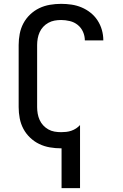

<svg xmlns="http://www.w3.org/2000/svg" viewBox="-20 -763 640 998"><path d="M300 215V8H298Q268 8 239 3Q210 -2 184 -14.5Q158 -27 136.5 -47.5Q115 -68 101.5 -93.5Q88 -119 82.5 -148Q77 -177 77 -206V-529Q77 -558 82.5 -587Q88 -616 101.5 -641.5Q115 -667 136.5 -687.5Q158 -708 184 -720.5Q210 -733 239 -738Q268 -743 298 -743Q325 -743 352 -739Q379 -735 404 -724.5Q429 -714 450.5 -697Q472 -680 487 -657Q502 -634 509.5 -607.5Q517 -581 517 -554V-553H421Q421 -576 411.5 -597.5Q402 -619 384 -633.5Q366 -648 343 -653.5Q320 -659 298 -659Q280 -659 263.5 -656Q247 -653 231.5 -644.5Q216 -636 204.5 -623.5Q193 -611 186 -595.5Q179 -580 176 -563Q173 -546 173 -529V-206Q173 -189 176 -172Q179 -155 186 -139.5Q193 -124 204.5 -111.5Q216 -99 231 -90.5Q246 -82 263 -79Q280 -76 298 -76Q311 -76 324.5 -77.5Q338 -79 351 -83.5Q364 -88 375.5 -95.5Q387 -103 396 -113V215Z"/></svg>

Font: Iosevka Aile Medium
Style: Regular
Weight: 500
Designer: Belleve Invis
Foundry: Belleve Invis
Version: Version 27.3.5; ttfautohint (v1.8.4)